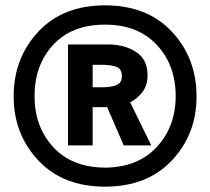

<svg xmlns="http://www.w3.org/2000/svg" viewBox="-20 -847 785 717"><path d="M714 -487Q714 -346 622 -248Q530 -150 372 -150Q215 -150 123 -248Q31 -346 31 -487Q31 -630 123 -728.5Q215 -827 372 -827Q530 -827 622 -728.5Q714 -630 714 -487ZM109 -488Q109 -374 178.5 -298Q248 -222 372 -221Q495 -222 565.5 -298Q636 -374 636 -488Q636 -604 565.5 -679.5Q495 -755 372 -755Q248 -755 178.5 -679.5Q109 -604 109 -488ZM360 -605H326V-521H361Q394 -521 414.5 -529Q435 -537 435 -562Q435 -590 415 -597.5Q395 -605 360 -605ZM442 -304 380 -447H326V-304H234V-681H384Q445 -681 488 -653Q531 -625 531 -566Q531 -529 512.5 -504Q494 -479 466 -465L545 -304Z"/></svg>

Font: Palanquin
Style: Bold
Weight: 700
Designer: Pria Ravichandran
Version: Version 1.0.4